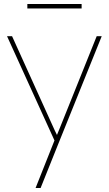

<svg xmlns="http://www.w3.org/2000/svg" viewBox="-20 -705 541 955"><path d="M157 230 252 -9 257 7 15 -525H40L252 -57Q260 -41 262.5 -35.5Q265 -30 267 -25L258 -20Q262 -31 266.5 -41.5Q271 -52 275 -62L461 -525H486L269 13L182 230ZM116 -663V-685H386V-663Z"/></svg>

Font: Lexend Deca Thin
Style: Regular
Weight: 250
Designer: Bonnie Shaver-Troup, Thomas Jockin
Foundry: Lexend
Version: Version 1.007